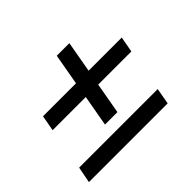

<svg xmlns="http://www.w3.org/2000/svg" viewBox="-109 -648 819 819"><g transform="rotate(-45 300.0 -239.0)"><path d="M241 -125 266 -266H66L79 -337H278L303 -478H379L354 -337H554L541 -266H341L316 -125ZM19 0 33 -73H507L494 0Z"/></g></svg>

Font: Rethink Sans
Style: Italic
Weight: 400
Italic angle: -10°
Designer: The Rethink Sans project authors (Hans Thiessen). DM Sans designed by Colophon Foundry.
Foundry: Rethink Communications LLC
Version: Version 1.001